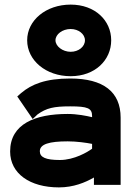

<svg xmlns="http://www.w3.org/2000/svg" viewBox="-20 -803 580 834"><path d="M287 -677C321 -677 349 -655 349 -628C349 -600 321 -578 287 -578C252 -578 221 -602 221 -628C221 -654 251 -677 287 -677ZM287 -472C393 -472 463 -542 463 -628C463 -714 393 -783 287 -783C180 -783 98 -715 98 -628C98 -541 179 -472 287 -472ZM55 -384 122 -286 143 -306C182 -334 214 -341 285 -341C361 -341 380 -333 380 -299V-294C355 -300 315 -308 274 -308C133 -308 24 -265 24 -145C24 -49 110 11 236 11C299 11 350 -10 388 -32V0H504V-292C504 -404 429 -462 285 -462C178 -462 117 -437 72 -399ZM153 -146C153 -177 194 -189 274 -189C313 -189 355 -183 380 -178V-157C361 -143 303 -108 240 -108C178 -108 153 -120 153 -146Z"/></svg>

Font: Charger
Style: Hemi
Weight: 900
Designer: Jasper
Foundry: Cannot Into Space Fonts
Version: Version 0.99